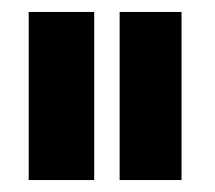

<svg xmlns="http://www.w3.org/2000/svg" viewBox="-20 -695 360 321"><path d="M180 -394H283.5V-675H180ZM28 -394H137.5V-675H28Z"/></svg>

Font: Anybody Expanded
Style: Bold
Weight: 700
Width: 7
Designer: Tyler Finck
Foundry: Etcetera Type Company
Version: Version 1.113;gftools[0.9.25]